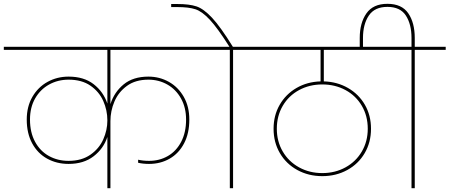

<svg xmlns="http://www.w3.org/2000/svg" viewBox="-55 -985 2353 1005"><path d="M523 -724V-440Q543 -503 592.5 -543.5Q642 -584 722 -584Q780 -584 829 -556.5Q878 -529 907 -478Q936 -427 936 -359Q936 -287 908.5 -234.5Q881 -182 833 -154.5Q785 -127 725 -127Q694 -127 668 -133V-149Q694 -143 725 -143Q780 -143 824 -168.5Q868 -194 893.5 -243Q919 -292 919 -359Q919 -422 892.5 -469.5Q866 -517 821 -542.5Q776 -568 722 -568Q654 -568 609.5 -535.5Q565 -503 544 -453.5Q523 -404 523 -351V0H507V-268Q487 -207 435 -167Q383 -127 304 -127Q242 -127 192 -154.5Q142 -182 113.5 -234.5Q85 -287 85 -359Q85 -427 114.5 -478Q144 -529 194 -556.5Q244 -584 304 -584Q384 -584 435 -544.5Q486 -505 507 -443V-724H-35V-740H1056V-724ZM304 -143Q372 -143 418 -175Q464 -207 485.5 -255.5Q507 -304 507 -354V-355Q507 -408 485.5 -456.5Q464 -505 418.5 -536.5Q373 -568 304 -568Q248 -568 202 -542.5Q156 -517 129 -470Q102 -423 102 -359Q102 -292 128.5 -243Q155 -194 201 -168.5Q247 -143 304 -143Z M1327 -740V-724H1165V0H1148V-724H986V-740H1146Q1084 -838 1043.5 -881.5Q1003 -925 968 -936.5Q933 -948 873 -948H841V-964H873Q936 -964 973.5 -951.5Q1011 -939 1055 -892Q1099 -845 1164 -740Z M1640 -724V-559Q1710 -557 1766.5 -524.5Q1823 -492 1855 -436.5Q1887 -381 1887 -311Q1887 -240 1854 -183.5Q1821 -127 1762.5 -95Q1704 -63 1632 -63Q1560 -63 1501.5 -95Q1443 -127 1410 -183.5Q1377 -240 1377 -311Q1377 -381 1409 -436.5Q1441 -492 1497 -524.5Q1553 -557 1623 -559V-724H1257V-740H2007V-724ZM1870 -311Q1870 -378 1839 -431Q1808 -484 1753.5 -513.5Q1699 -543 1632 -543Q1565 -543 1510.5 -513.5Q1456 -484 1425 -431Q1394 -378 1394 -311Q1394 -245 1425 -192Q1456 -139 1510.5 -109Q1565 -79 1632 -79Q1699 -79 1753.5 -109Q1808 -139 1839 -192Q1870 -245 1870 -311Z M2278 -740V-724H2116V0H2099V-724H1937V-740H2099V-786Q2099 -858 2069.5 -903.5Q2040 -949 1973 -949Q1906 -949 1875.5 -903.5Q1845 -858 1845 -786V-734H1828V-786Q1828 -865 1863 -915Q1898 -965 1973 -965Q2048 -965 2082 -915.5Q2116 -866 2116 -786V-740Z"/></svg>

Font: Fz Poppins Thin
Style: Regular
Weight: 100
Designer: Ninad Kale (Devanagari), Jonny Pinhorn (Latin)
Foundry: Indian Type Foundry
Version: Vit hóa bi Vntype.Com & FontZin.Com